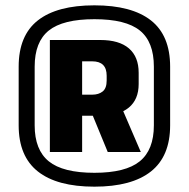

<svg xmlns="http://www.w3.org/2000/svg" viewBox="-20 -890 707 720"><path d="M334 -190Q194 -190 122 -247Q50 -304 50 -420V-640Q50 -757 122 -813.5Q194 -870 334 -870Q474 -870 546 -813.5Q618 -757 618 -640V-420Q618 -304 546 -247Q474 -190 334 -190ZM319 -478H440L508 -320H384ZM334 -242Q451 -242 504 -285Q557 -328 557 -420V-640Q557 -733 504.5 -775.5Q452 -818 334 -818Q216 -818 163 -775.5Q110 -733 110 -640V-420Q110 -328 163 -285Q216 -242 334 -242ZM167 -740H356Q427 -740 463.5 -708.5Q500 -677 500 -617V-575Q500 -517 463 -486.5Q426 -456 356 -456H283V-535H326Q350 -535 365 -547Q380 -559 380 -588V-606Q380 -633 366.5 -646.5Q353 -660 326 -660H261L288 -686V-320H167Z"/></svg>

Font: Pathway Extreme Condensed Black
Style: Regular
Weight: 900
Width: 3
Version: Version 1.001;gftools[0.9.26]